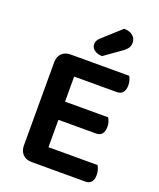

<svg xmlns="http://www.w3.org/2000/svg" viewBox="-152 -927 849 1022"><g transform="rotate(20 272.5 -415.5)"><path d="M152 2Q120 2 101.5 -17Q83 -36 83 -68V-538Q83 -570 101.5 -588.5Q120 -607 152 -607H483Q488 -599 492 -586Q496 -573 496 -557Q496 -531 484 -517Q472 -503 451 -503H209V-361H453Q458 -353 462.5 -340.5Q467 -328 467 -312Q467 -258 421 -258H209V-103H487Q492 -95 496.5 -81.5Q501 -68 501 -52Q501 2 455 2ZM372 -833Q404 -833 422 -817.5Q440 -802 440 -779Q440 -762 432.5 -749.5Q425 -737 404 -722L311 -656Q282 -657 266 -670Q250 -683 250 -701Q250 -712 254 -721Q258 -730 269 -740Z"/></g></svg>

Font: Baloo Chettan 2 SemiBold
Style: Regular
Weight: 600
Designer: Maithili Shingre, Unnati Kotecha and Ek Type
Foundry: Ek Type
Version: Version 1.640;hotconv 1.0.111;makeotfexe 2.5.65597; ttfautoh